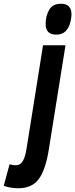

<svg xmlns="http://www.w3.org/2000/svg" viewBox="-156 -786 402 1026"><path d="M170 -766Q226 -766 226 -709Q225 -682 217 -657Q209 -632 191.5 -616.5Q174 -601 144 -601Q87 -601 88 -659Q88 -700 106.5 -733Q125 -766 170 -766ZM194 -544 104 18Q87 122 51 171Q15 220 -59 220Q-75 220 -96 217Q-117 214 -136 207L-105 92Q-95 95 -87 96Q-79 97 -71 97Q-48 97 -35 76Q-22 55 -15 14L74 -544Z"/></svg>

Font: Georama ExtraCondensed
Style: Bold Italic
Weight: 700
Width: 2
Italic angle: -9°
Designer: Jean-Baptiste Levee
Foundry: Production Type
Version: Version 1.000